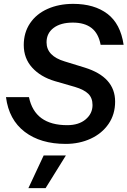

<svg xmlns="http://www.w3.org/2000/svg" viewBox="-20 -736 660 994"><path d="M11 -233H130Q160 -88 328 -88Q388 -88 423.5 -118Q459 -148 459 -192Q459 -229 437 -250.5Q415 -272 368 -286L264 -316Q190 -338 146.5 -386Q103 -434 103 -503Q103 -567 135.5 -615.5Q168 -664 226.5 -690Q285 -716 359 -716Q468 -716 536 -664.5Q604 -613 620 -504H501Q490 -563 454 -591Q418 -619 357 -619Q294 -619 257.5 -591.5Q221 -564 221 -517Q221 -446 315 -418L419 -386Q576 -337 576 -210Q576 -144 542 -94.5Q508 -45 449.5 -18Q391 9 320 9Q190 9 108 -53.5Q26 -116 11 -233ZM206 69H321L216 238H127Z"/></svg>

Font: CBA Beacon Sans Bold
Style: Italic
Weight: 700
Italic angle: -13°
Designer: Wei Huang
Foundry: Wei Huang
Version: Version 1.002